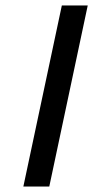

<svg xmlns="http://www.w3.org/2000/svg" viewBox="-20 -682 373 702"><path d="M65.4 0ZM206.1 -662.1H300.8L160.2 0H65.4Z"/></svg>

Font: PT Astra Sans
Style: Italic
Weight: 400
Italic angle: -16°
Designer: A.Korolkova, I. Chaeva
Foundry: ParaType Ltd
Version: Version 1.001; ttfautohint (v1.6)